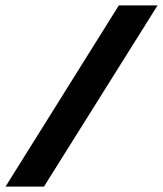

<svg xmlns="http://www.w3.org/2000/svg" viewBox="-64 -694 606 714"><path d="M-43.5 0H99.5L522 -674H378Z"/></svg>

Font: Anybody UltraCondensed Thin
Style: Bold Italic
Weight: 700
Italic angle: -10°
Version: Version 1.111